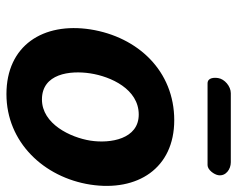

<svg xmlns="http://www.w3.org/2000/svg" viewBox="-92 -656 754 611"><g transform="rotate(90 285.5 -350.0)"><path d="M73 -260C50 -110 124 7 279 7C432 7 544 -112 567 -260C590 -410 515 -527 362 -527C206 -527 97 -412 73 -260ZM213 -260C223 -325 263 -414 344 -414C422 -414 437 -324 427 -260C417 -197 374 -106 296 -106C214 -106 203 -195 213 -260ZM228 -667C226 -655 226 -633 245 -633H505C520 -633 535 -654 537 -667C541 -691 518 -707 496 -707H276C254 -707 231 -687 228 -667Z"/></g></svg>

Font: Asimov Print
Style: Regular
Weight: 500
Designer: Google
Version: Version 2.000980: 2014